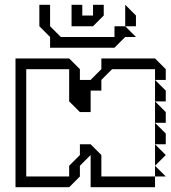

<svg xmlns="http://www.w3.org/2000/svg" viewBox="-20 -785 715 805"><path d="M630 -360V-450L675 -405V-360ZM630 -270V-360L675 -315V-270ZM630 -180V-270L675 -225V-180ZM630 -90V-180L675 -135ZM630 -45V-90L675 -45ZM45 0V-540H270L315 -495V-450H360L405 -495V-540H630L675 -495V-450H630V-495H450L405 -450V-405H360V-315H315L270 -360V-495H90V-45H270V-90L315 -135V-180H360L405 -135V-45H630V0H360V-135L315 -90V-45L270 0ZM505 -675V-765L550 -720V-675ZM280 -675V-765H325V-720H370V-765H415V-720L370 -675ZM190 -585V-630L145 -675V-765H190V-675L235 -630H460V-675H505L550 -630H505L460 -585Z"/></svg>

Font: Rubik Iso
Style: Regular
Weight: 400
Designer: Hubert and Fischer, NaN
Foundry: Hubert and Fischer, NaN
Version: Version 2.200